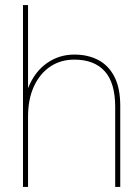

<svg xmlns="http://www.w3.org/2000/svg" viewBox="-20 -740 556 760"><path d="M71 0V-720H91V-391Q117 -456 165.5 -490Q214 -524 274 -524Q328 -524 369 -502.5Q410 -481 433 -436Q456 -391 456 -321V0H436V-316Q436 -412 394.5 -458Q353 -504 274 -504Q220 -504 179 -476.5Q138 -449 114.5 -398.5Q91 -348 91 -278V0Z"/></svg>

Font: DM Sans 12pt Thin
Style: Regular
Weight: 250
Version: Version 4.004;gftools[0.9.30]